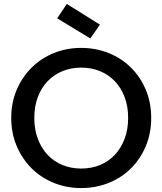

<svg xmlns="http://www.w3.org/2000/svg" viewBox="-20 -947 824 974"><path d="M747 -349Q747 -271 719.5 -205.5Q692 -140 644 -92.5Q596 -45 531 -19Q466 7 392 7Q318 7 253.5 -19Q189 -45 141 -92.5Q93 -140 65 -205.5Q37 -271 37 -349Q37 -427 65 -492Q93 -557 141 -604.5Q189 -652 253.5 -678Q318 -704 392 -704Q466 -704 531 -678Q596 -652 644 -604.5Q692 -557 719.5 -492Q747 -427 747 -349ZM154 -349Q154 -290 172 -242.5Q190 -195 221.5 -161.5Q253 -128 296.5 -110Q340 -92 392 -92Q444 -92 487.5 -110Q531 -128 562.5 -161.5Q594 -195 612 -242.5Q630 -290 630 -349Q630 -408 612 -455Q594 -502 562.5 -535Q531 -568 487.5 -586Q444 -604 392 -604Q340 -604 296.5 -586Q253 -568 221.5 -535Q190 -502 172 -455Q154 -408 154 -349ZM319 -927 487 -822 438 -752 270 -854Z"/></svg>

Font: SVN-Poppins Medium
Style: Regular
Weight: 500
Designer: Ninad Kale (Devanagari), Jonny Pinhorn (Latin)
Foundry: Indian Type Foundry
Version: Version 3.002 2017; ttfautohint (v1.8.3)